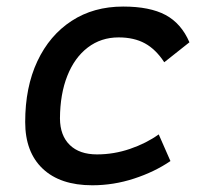

<svg xmlns="http://www.w3.org/2000/svg" viewBox="-20 -547 626 577"><path d="M271.5 -83Q322.3 -83 370.8 -99.6Q419.4 -116.2 457 -143.1L492.2 -63Q444.3 -30.3 382.8 -10.3Q321.3 9.8 257.3 9.8Q161.1 9.8 108.4 -40Q55.7 -89.8 55.7 -180.2Q55.7 -285.2 92.3 -363Q128.9 -440.9 195.1 -484.1Q261.2 -527.3 350.1 -527.3Q430.2 -527.3 477.5 -502Q524.9 -476.6 549.3 -419.9L473.6 -359.9Q448.2 -398.9 415.5 -416.7Q382.8 -434.6 336.4 -434.6Q283.7 -434.6 243.9 -404.3Q204.1 -374 182.4 -319.3Q160.6 -264.6 160.2 -190.9Q160.6 -139.6 189.7 -111.3Q218.8 -83 271.5 -83Z"/></svg>

Font: Cascadia Code NF
Style: Italic
Weight: 400
Italic angle: -10°
Monospace: yes
Designer: Aaron Bell
Foundry: Saja Typeworks
Version: Version 2404.023; ttfautohint (v1.8.4)